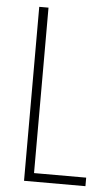

<svg xmlns="http://www.w3.org/2000/svg" viewBox="-52 -749 451 785"><g transform="rotate(5 173.5 -357.0)"><path d="M77 0H329V-35H115V-714H77Z"/></g></svg>

Font: Noto Sans Armenian ExtraCondensed ExtraLight
Style: Regular
Weight: 200
Width: 2
Designer: Monotype Design Team
Foundry: Monotype Imaging Inc.
Version: Version 2.008